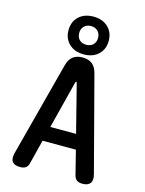

<svg xmlns="http://www.w3.org/2000/svg" viewBox="-145 -1085 890 1180"><g transform="rotate(15 300.0 -495.0)"><path d="M218 -276H382L305 -579Q303 -586 300 -586Q297 -586 295 -579ZM445 -27 406 -182H194L155 -27Q150 -8 137.5 1Q125 10 101 10Q66 10 52 -8.5Q38 -27 48 -65L206 -667Q216 -704 239 -722Q262 -740 300 -740Q338 -740 361 -722Q384 -704 394 -667L552 -65Q562 -27 547.5 -8.5Q533 10 499 10Q475 10 462.5 0.5Q450 -9 445 -27ZM300 -760Q242 -760 207 -793.5Q172 -827 172 -880Q172 -934 207 -967Q242 -1000 300 -1000Q358 -1000 393 -966.5Q428 -933 428 -880Q428 -826 393 -793Q358 -760 300 -760ZM300 -821Q327 -821 343.5 -837Q360 -853 360 -880Q360 -907 343.5 -923.5Q327 -940 300 -940Q273 -940 256.5 -923.5Q240 -907 240 -880Q240 -853 256.5 -837Q273 -821 300 -821Z"/></g></svg>

Font: Maple Mono NL SemiBold
Style: Regular
Weight: 600
Monospace: yes
Designer: subframe7536
Version: Version 7.000